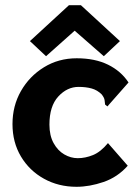

<svg xmlns="http://www.w3.org/2000/svg" viewBox="-20 -706 540 738"><path d="M274 12Q205 12 149 -19Q93 -50 60.5 -104.5Q28 -159 28 -229Q28 -299 60.5 -356Q93 -413 149 -447.5Q205 -482 275 -482Q345 -482 395 -457.5Q445 -433 474 -389L399 -304L393 -297L384 -304Q383 -312 382 -321Q381 -330 371 -343Q354 -360 332 -366Q310 -372 282 -372Q238 -372 204 -335Q170 -298 170 -227Q170 -185 186 -156Q202 -127 227 -112.5Q252 -98 279 -98Q308 -98 337.5 -110Q367 -122 395 -156L471 -69Q432 -25 378 -6.5Q324 12 274 12ZM157 -490 95 -548 245 -686H291L441 -548L379 -490L267 -588Z"/></svg>

Font: Inconsolata Black
Style: Regular
Weight: 900
Monospace: yes
Designer: Raph Levien, Cyreal, Brenton Simpson
Foundry: Raph Levien, Cyreal, Google
Version: Version 3.001; ttfautohint (v1.8.2.53-6de2)